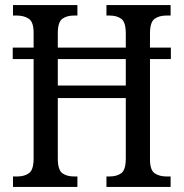

<svg xmlns="http://www.w3.org/2000/svg" viewBox="-20 -734 721 754"><path d="M31 0V-41H48Q76 -41 94 -54Q112 -67 112 -112V-502H30V-547H112V-605Q112 -648 93 -660.5Q74 -673 45 -673H31V-714H284V-673H271Q242 -673 224.5 -660Q207 -647 207 -603V-547H474V-602Q474 -647 456.5 -660Q439 -673 410 -673H398V-714H650V-673H634Q605 -673 587 -660Q569 -647 569 -602V-547H651V-502H569V-108Q569 -66 587.5 -53.5Q606 -41 634 -41H650V0H398V-41H410Q439 -41 456.5 -54Q474 -67 474 -113V-349H207V-112Q207 -67 224.5 -54Q242 -41 271 -41H284V0ZM207 -398H474V-502H207Z"/></svg>

Font: Noto Serif Hebrew Condensed
Style: Regular
Weight: 400
Width: 3
Designer: Monotype Design Team
Foundry: Monotype Imaging Inc.
Version: Version 2.004; ttfautohint (v1.8.4.7-5d5b)